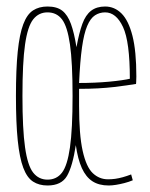

<svg xmlns="http://www.w3.org/2000/svg" viewBox="-20 -560 462 590"><path d="M29 -265Q29 -348 34.5 -401.5Q40 -455 51.5 -485.5Q63 -516 81.5 -528Q100 -540 126 -540Q155 -540 171.5 -527Q188 -514 198 -486.5Q208 -459 215 -415Q223 -459 233 -486.5Q243 -514 260 -527Q277 -540 303 -540Q332 -540 353.5 -518.5Q375 -497 387 -450Q399 -403 399 -325Q399 -313 398.5 -308.5Q398 -304 398 -302Q385 -300 368 -297.5Q351 -295 329.5 -292.5Q308 -290 281.5 -288.5Q255 -287 223 -287Q223 -274 223 -261Q223 -248 223 -235Q223 -146 234 -96.5Q245 -47 265 -28Q285 -9 312 -9Q323 -9 334 -10.5Q345 -12 357.5 -15.5Q370 -19 383 -24L388 -6Q376 -1 362.5 2.5Q349 6 336.5 8Q324 10 314 10Q284 10 264 -3Q244 -16 231.5 -43.5Q219 -71 213 -114Q203 -49 186 -19.5Q169 10 126 10Q100 10 81.5 -2Q63 -14 51.5 -44.5Q40 -75 34.5 -128.5Q29 -182 29 -265ZM49 -265Q49 -163 57 -107Q65 -51 82 -29.5Q99 -8 126 -8Q154 -8 170.5 -29.5Q187 -51 195 -107Q203 -163 203 -265Q203 -368 195 -423.5Q187 -479 170.5 -500.5Q154 -522 126 -522Q99 -522 82 -500.5Q65 -479 57 -423.5Q49 -368 49 -265ZM223 -305Q246 -305 270 -306Q294 -307 315.5 -309Q337 -311 354 -313.5Q371 -316 379 -318Q379 -432 358 -477Q337 -522 303 -522Q286 -522 272 -513Q258 -504 248 -480.5Q238 -457 232 -414.5Q226 -372 223 -305Z"/></svg>

Font: Georama ExtraCondensed Thin
Style: Regular
Weight: 100
Width: 2
Designer: Jean-Baptiste Levee
Foundry: Production Type
Version: Version 1.001